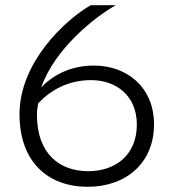

<svg xmlns="http://www.w3.org/2000/svg" viewBox="-20 -708 661 738"><path d="M572 -230C572 -374 467 -456 341 -456C249 -456 180 -417 138 -371C191 -523 347 -644 425 -688H329C229 -631 55 -467 55 -269C55 -83 167 10 317 10C465 10 572 -82 572 -230ZM122 -267C122 -282 124 -296 127 -311C174 -361 241 -400 330 -400C426 -400 506 -341 506 -229C506 -116 428 -50 319 -50C209 -50 122 -117 122 -267Z"/></svg>

Font: Roundo
Style: Regular
Weight: 400
Designer: Shiva Nallaperumal
Foundry: Indian Type Foundry
Version: Version 2.000